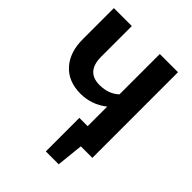

<svg xmlns="http://www.w3.org/2000/svg" viewBox="-240 -813 1097 1097"><g transform="rotate(45 308.5 -265.0)"><path d="M397 -692H544V0H451L434 162H330V-109H397V-267Q326 -211 237 -211Q138 -211 82 -273Q26 -335 26 -441V-692H171V-445Q171 -323 279 -323Q351 -323 397 -366Z"/></g></svg>

Font: FiraGO SemiBold
Style: Regular
Weight: 600
Designer: bBox Type
Foundry: bBox Type GmbH
Version: Version 1.001;PS 001.001;hotconv 1.0.88;makeotf.lib2.5.64775